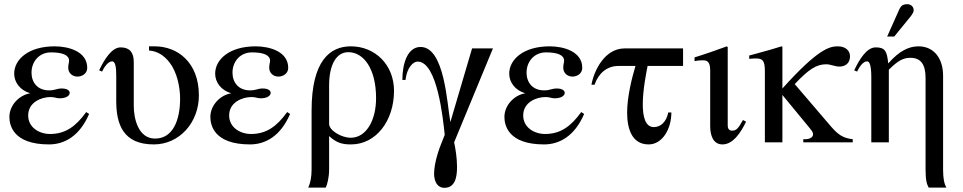

<svg xmlns="http://www.w3.org/2000/svg" viewBox="-20 -682 4615 920"><path d="M393 -145C344 -77 294 -40 220 -40C168 -40 115 -71 115 -129C115 -192 178 -217 222 -217C243 -217 249 -211 266 -211C298 -211 314 -224 314 -237C314 -248 302 -258 276 -258C251 -258 245 -249 215 -249C159 -249 131 -288 131 -334C131 -386 167 -431 224 -431C280 -431 311 -418 311 -391C311 -381 307 -376 307 -357C307 -332 327 -315 351 -315C373 -315 398 -329 398 -357C398 -435 309 -460 242 -460C116 -460 48 -397 48 -329C48 -287 77 -249 125 -235C70 -226 25 -176 25 -122C25 -83 42 10 215 10C290 10 362 -31 407 -136Z M694 -460V-440C733 -437 765 -418 793 -382C828 -336 843 -266 843 -209C843 -109 810 -18 723 -18C641 -18 621 -117 621 -174V-385C621 -432 600 -455 558 -455C516 -455 480 -398 455 -345L469 -339C478 -358 497 -388 517 -388C534 -388 537 -356 537 -318V-198C537 -85 571 10 717 10C840 10 933 -95 933 -225C933 -382 832 -460 721 -460Z M1356 -145C1307 -77 1257 -40 1183 -40C1131 -40 1078 -71 1078 -129C1078 -192 1141 -217 1185 -217C1206 -217 1212 -211 1229 -211C1261 -211 1277 -224 1277 -237C1277 -248 1265 -258 1239 -258C1214 -258 1208 -249 1178 -249C1122 -249 1094 -288 1094 -334C1094 -386 1130 -431 1187 -431C1243 -431 1274 -418 1274 -391C1274 -381 1270 -376 1270 -357C1270 -332 1290 -315 1314 -315C1336 -315 1361 -329 1361 -357C1361 -435 1272 -460 1205 -460C1079 -460 1011 -397 1011 -329C1011 -287 1040 -249 1088 -235C1033 -226 988 -176 988 -122C988 -83 1005 10 1178 10C1253 10 1325 -31 1370 -136Z M1473 132C1473 166 1467 196 1457 217H1541C1548 203 1557 167 1557 131V-30C1593 3 1620 10 1662 10C1781 10 1868 -102 1868 -247C1868 -371 1778 -460 1661 -460C1562 -460 1473 -392 1473 -152ZM1557 -273C1557 -369 1590 -432 1649 -432C1723 -432 1782 -352 1782 -212C1782 -102 1733 -22 1661 -22C1614 -22 1557 -58 1557 -88Z M2342 -450H2242L2138 -97C2122 -183 2111 -457 1995 -457C1934 -457 1908 -380 1908 -299H1923C1930 -359 1960 -387 1981 -387C2076 -387 2103 -110 2111 -36C2100 -7 2087 22 2078 52C2066 90 2060 126 2060 150C2060 188 2076 218 2109 218C2159 218 2170 171 2170 118C2170 74 2162 27 2156 0Z M2765 -145C2716 -77 2666 -40 2592 -40C2540 -40 2487 -71 2487 -129C2487 -192 2550 -217 2594 -217C2615 -217 2621 -211 2638 -211C2670 -211 2686 -224 2686 -237C2686 -248 2674 -258 2648 -258C2623 -258 2617 -249 2587 -249C2531 -249 2503 -288 2503 -334C2503 -386 2539 -431 2596 -431C2652 -431 2683 -418 2683 -391C2683 -381 2679 -376 2679 -357C2679 -332 2699 -315 2723 -315C2745 -315 2770 -329 2770 -357C2770 -435 2681 -460 2614 -460C2488 -460 2420 -397 2420 -329C2420 -287 2449 -249 2497 -235C2442 -226 2397 -176 2397 -122C2397 -83 2414 10 2587 10C2662 10 2734 -31 2779 -136Z M3253 -366V-450H2973C2877 -450 2826 -343 2814 -276H2829C2847 -330 2888 -366 2943 -366H3025C3008 -309 2985 -219 2985 -142C2985 -67 3007 10 3088 10C3154 10 3197 -64 3197 -143H3182C3173 -98 3146 -73 3113 -73C3072 -73 3060 -123 3060 -182C3060 -254 3078 -339 3083 -366Z M3540 -107C3517 -66 3509 -56 3487 -56C3472 -56 3467 -69 3467 -79V-456L3463 -460C3411 -441 3360 -423 3308 -407V-389C3327 -393 3341 -393 3350 -393C3372 -393 3383 -381 3383 -344V-78C3383 -35 3396 10 3442 10C3494 10 3532 -51 3555 -99Z M4066 0V-15C4021 -20 3997 -35 3961 -77L3788 -279C3855 -350 3892 -374 3939 -374C3960 -374 3980 -363 4003 -363C4024 -363 4053 -374 4053 -412C4053 -439 4032 -460 3994 -460C3954 -460 3898 -446 3729 -258V-458L3725 -460C3686 -448 3660 -440 3600 -424L3570 -416V-400C3583 -401 3592 -402 3602 -402C3636 -402 3645 -389 3645 -341V0H3729V-227L3860 -68C3870 -56 3876 -47 3876 -39C3876 -25 3862 -15 3838 -15H3829V0Z M4231 -507H4265L4331 -588C4347 -607 4358 -621 4358 -633C4358 -653 4341 -662 4328 -662C4307 -662 4297 -654 4290 -639ZM4515 217C4504 199 4499 171 4499 132V-319C4499 -400 4457 -460 4381 -460C4335 -460 4289 -438 4237 -379H4236C4230 -436 4222 -455 4176 -455C4133 -455 4098 -398 4073 -345L4087 -339C4096 -358 4114 -388 4135 -388C4143 -388 4155 -379 4155 -313V0H4239V-348C4283 -392 4309 -405 4342 -405C4392 -405 4415 -374 4415 -308V131C4415 186 4422 202 4430 217Z"/></svg>

Font: STIX Math
Style: Regular
Weight: 400
Designer: MicroPress Inc., with final additions and corrections provided by Coen Hoffman, Elsevier (retired)
Version: Version 1.1.0